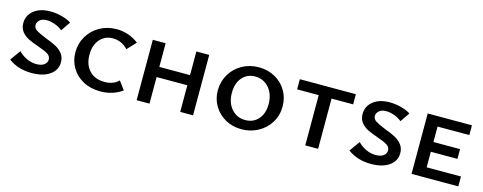

<svg xmlns="http://www.w3.org/2000/svg" viewBox="-26 -956 3630 1443"><g transform="rotate(15 1789.0 -235.0)"><path d="M215 -200Q166 -217 136 -232Q106 -247 84.5 -273.5Q63 -300 63 -340Q63 -400 110.5 -438.5Q158 -477 238 -477Q286 -477 330.5 -464.5Q375 -452 402 -434L352 -361Q326 -382 293 -394Q260 -406 230 -406Q193 -406 174.5 -388.5Q156 -371 156 -350Q156 -325 180.5 -309.5Q205 -294 258 -273Q307 -255 338 -238.5Q369 -222 391 -195Q413 -168 413 -128Q413 -67 361 -30Q309 7 220 7Q113 7 39 -49L97 -130Q126 -100 162.5 -83.5Q199 -67 237 -67Q276 -67 297.5 -83Q319 -99 319 -124Q319 -151 293.5 -166.5Q268 -182 215 -200Z M498 -230Q498 -298 531.5 -354.5Q565 -411 623.5 -444Q682 -477 755 -477Q803 -477 847 -461.5Q891 -446 926 -418L862 -350Q840 -375 809.5 -389Q779 -403 745 -403Q683 -403 644 -358.5Q605 -314 605 -239Q605 -162 648 -116Q691 -70 766 -70Q835 -70 876 -111L924 -46Q890 -21 846.5 -7Q803 7 754 7Q678 7 620 -24.5Q562 -56 530 -110Q498 -164 498 -230Z M1475 -470V0H1375V-207H1136V0H1036V-470H1136V-286H1375V-470Z M1606 -230Q1606 -297 1639 -354Q1672 -411 1730.5 -444Q1789 -477 1861 -477Q1931 -477 1987 -446Q2043 -415 2075.5 -360.5Q2108 -306 2108 -238Q2108 -168 2073.5 -112Q2039 -56 1980.5 -24.5Q1922 7 1852 7Q1782 7 1726 -24.5Q1670 -56 1638 -110Q1606 -164 1606 -230ZM2002 -228Q2002 -280 1982.5 -319.5Q1963 -359 1929 -381Q1895 -403 1852 -403Q1790 -403 1751.5 -358.5Q1713 -314 1713 -240Q1713 -163 1754.5 -115Q1796 -67 1862 -67Q1925 -67 1963.5 -111Q2002 -155 2002 -228Z M2616 -391H2448V0H2348V-391H2180V-470H2616Z M2855 -200Q2806 -217 2776 -232Q2746 -247 2724.5 -273.5Q2703 -300 2703 -340Q2703 -400 2750.5 -438.5Q2798 -477 2878 -477Q2926 -477 2970.5 -464.5Q3015 -452 3042 -434L2992 -361Q2966 -382 2933 -394Q2900 -406 2870 -406Q2833 -406 2814.5 -388.5Q2796 -371 2796 -350Q2796 -325 2820.5 -309.5Q2845 -294 2898 -273Q2947 -255 2978 -238.5Q3009 -222 3031 -195Q3053 -168 3053 -128Q3053 -67 3001 -30Q2949 7 2860 7Q2753 7 2679 -49L2737 -130Q2766 -100 2802.5 -83.5Q2839 -67 2877 -67Q2916 -67 2937.5 -83Q2959 -99 2959 -124Q2959 -151 2933.5 -166.5Q2908 -182 2855 -200Z M3539 -77V0H3175V-470H3519V-394H3272V-274H3479V-198H3272V-77Z"/></g></svg>

Font: Ysabeau SC Semibold
Style: Regular
Weight: 600
Designer: Christian Thalmann (Catharsis Fonts)
Version: Version 0.003